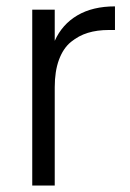

<svg xmlns="http://www.w3.org/2000/svg" viewBox="-20 -576 402 596"><path d="M149.9 -305.2V0H80.1V-545.9H149.9V-449.2Q172.9 -500.5 220.2 -528.3Q267.6 -556.2 336.9 -556.2V-482.9H317.9Q281.7 -482.9 252.9 -474.1Q224.1 -465.3 200.2 -445.8Q176.3 -426.3 163.1 -390.6Q149.9 -355 149.9 -305.2Z"/></svg>

Font: SVN-Poppins Light
Style: Regular
Weight: 300
Designer: Ninad Kale (Devanagari), Jonny Pinhorn (Latin)
Foundry: Indian Type Foundry
Version: Version 3.002 2017